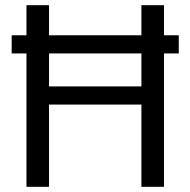

<svg xmlns="http://www.w3.org/2000/svg" viewBox="-20 -720 734 740"><path d="M82 -584V-700H169V-584H525V-700H612V-584H669V-514H612V0H525V-317H169V0H82V-514H25V-584ZM169 -514V-387H525V-514Z"/></svg>

Font: Lopes Sans
Style: Regular
Weight: 400
Designer: Gabriel Lam, Diego Maldonado
Foundry: TypeRant, Foresti Design
Version: Version 4.000